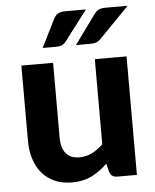

<svg xmlns="http://www.w3.org/2000/svg" viewBox="-53 -779 672 832"><g transform="rotate(-5 283.0 -363.0)"><path d="M52 0ZM190 -515.5V-188Q190 -145 209.8 -121.2Q229.5 -97.5 268.5 -97.5Q297.5 -97.5 323 -110.2Q348.5 -123 371.5 -145V-515.5H509.5V0H424.5Q398 0 390.5 -24L381.5 -60Q350.5 -29.5 313.8 -10.8Q277 8 226.5 8Q184.5 8 151.8 -6.5Q119 -21 97 -47Q75 -73 63.5 -109Q52 -145 52 -188V-515.5ZM352 -733.5 252 -602.5Q243.5 -591 233 -587.2Q222.5 -583.5 207 -583.5H150.5L211.5 -705.5Q218.5 -719.5 229.8 -726.5Q241 -733.5 262.5 -733.5ZM533 -733.5 405.5 -602.5Q395.5 -592 385.8 -587.8Q376 -583.5 360.5 -583.5H295.5L384 -705.5Q388.5 -712 393 -717.2Q397.5 -722.5 403.2 -726Q409 -729.5 416.8 -731.5Q424.5 -733.5 435 -733.5Z"/></g></svg>

Font: Lato Heavy
Style: Regular
Weight: 800
Designer: Lukasz Dziedzic
Foundry: tyPoland Lukasz Dziedzic
Version: Version 2.007; 2014-02-27